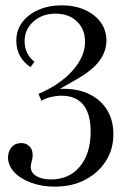

<svg xmlns="http://www.w3.org/2000/svg" viewBox="-20 -474 494 718"><path d="M185 224Q137 224 97 209.5Q57 195 33.5 170Q10 145 10 115Q10 92 23.5 76.5Q37 61 59 61Q78 61 90 73Q102 85 102 104Q102 109 101.5 115.5Q101 122 99 127Q95 143 95 150Q95 172 116 184.5Q137 197 171 197Q239 197 279 148.5Q319 100 319 18Q319 -48 291.5 -82Q264 -116 211 -116Q190 -116 169.5 -111Q149 -106 135 -97L124 -123Q204 -157 251 -209.5Q298 -262 298 -318Q298 -365 267.5 -394Q237 -423 188 -423Q138 -423 105 -393.5Q72 -364 72 -320Q72 -272 109 -243L94 -223Q41 -259 41 -322Q41 -361 63 -390.5Q85 -420 123.5 -437Q162 -454 211 -454Q260 -454 297.5 -437Q335 -420 356.5 -390.5Q378 -361 378 -322Q378 -283 352.5 -247.5Q327 -212 266 -177L173 -124V-138Q181 -140 192.5 -141Q204 -142 217 -142Q274 -142 316 -121Q358 -100 381 -62Q404 -24 404 28Q404 85 375.5 129Q347 173 298 198.5Q249 224 185 224Z"/></svg>

Font: Baskervville SC
Style: Regular
Weight: 400
Designer: Alexis Faudot, Rémi Forte, Morgane Pierson, Rafael Ribas, Tanguy Vanlaeys, Rosalie Wagner, Thomas Huot-Marchand
Foundry: ANRT
Version: Version 1.100